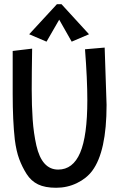

<svg xmlns="http://www.w3.org/2000/svg" viewBox="-20 -882 564 908"><path d="M475 -657 484 -386Q484 -165 416 -74Q389 -38 343.5 -16Q298 6 245.5 6Q193 6 160 -10Q127 -26 106 -59Q85 -92 71 -129.5Q57 -167 50 -222Q40 -311 40 -438V-641L132 -652Q130 -534 130 -458Q130 -382 134.5 -317Q139 -252 152 -194Q178 -80 255 -80Q325 -80 359 -159.5Q393 -239 393 -408Q393 -508 382 -649ZM319 -685 260 -789 200 -685 118 -720 249 -862H271L401 -720Z"/></svg>

Font: Fresca
Style: Regular
Weight: 400
Designer: Iván Moreno
Foundry: Fontstage
Version: Version 1.001